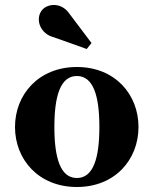

<svg xmlns="http://www.w3.org/2000/svg" viewBox="-20 -738 614 768"><path d="M195 -589 327 -542 346 -566 258.5 -682C224.5 -733 164.5 -723.5 145 -693.5C121.5 -658 141.5 -602.5 195 -589ZM40 -230C40 -100 134.5 10 287.5 10C440.5 10 534 -100 534 -230C534 -360 440.5 -470 287.5 -470C134.5 -470 40 -360 40 -230ZM197.5 -230C197.5 -354 221.5 -434 287.5 -434C353.5 -434 377.5 -354 377.5 -230C377.5 -106 353.5 -26 287.5 -26C221.5 -26 197.5 -106 197.5 -230Z"/></svg>

Font: Bodoni* 06
Style: Bold
Weight: 700
Version: Version 2.2